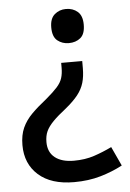

<svg xmlns="http://www.w3.org/2000/svg" viewBox="-53 -586 554 818"><g transform="rotate(-5 224.0 -177.0)"><path d="M310 -289Q310 -253 302 -226Q294 -199 275 -175Q256 -151 223 -124Q187 -96 166.5 -75Q146 -54 137 -34.5Q128 -15 128 12Q128 55 157 78Q186 101 238 101Q286 101 325 88Q364 75 401 57L439 139Q396 162 344.5 177Q293 192 231 192Q133 192 79 144Q25 96 25 16Q25 -27 39 -58Q53 -89 79.5 -115.5Q106 -142 143 -171Q175 -198 191.5 -216.5Q208 -235 214 -254Q220 -273 220 -298V-319H310ZM330 -473Q330 -433 310 -416.5Q290 -400 260 -400Q232 -400 211.5 -416.5Q191 -433 191 -473Q191 -511 211.5 -528.5Q232 -546 260 -546Q290 -546 310 -528.5Q330 -511 330 -473Z"/></g></svg>

Font: Noto Sans Kawi Medium
Style: Regular
Weight: 500
Designer: Fadhl Haqq
Version: Version 1.000